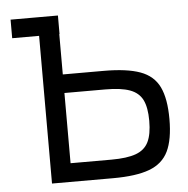

<svg xmlns="http://www.w3.org/2000/svg" viewBox="-47 -665 695 711"><g transform="rotate(-5 300.0 -309.0)"><path d="M118 0V-618H193V-17L141 -69H345Q403 -69 436 -81Q469 -93 483 -121.5Q497 -150 497 -200Q497 -250 483 -278Q469 -306 436 -318Q403 -330 345 -330H146V-399H345Q431 -399 480.5 -381Q530 -363 551 -319.5Q572 -276 572 -200Q572 -124 551 -80.5Q530 -37 480.5 -18.5Q431 0 345 0ZM18 -549V-618H194V-549Z"/></g></svg>

Font: Victor Mono
Style: Regular
Weight: 400
Monospace: yes
Designer: Rune Bjørnerås
Version: Version 1.561;gftools[0.9.30]